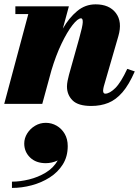

<svg xmlns="http://www.w3.org/2000/svg" viewBox="-20 -490 656 906"><path d="M94.4 187.2Q94.4 162 108.4 139.6Q122.4 117.2 145.6 103.4Q168.8 89.6 196 89.6Q223.6 89.6 247.2 103.2Q270.8 116.8 285.2 141.4Q299.6 166 299.6 199.2Q299.6 248.8 276.4 285.8Q253.2 322.8 214.6 347.4Q176 372 129.4 384.4Q82.8 396.8 36.4 396.8V367.2Q74.4 367.2 117 356.8Q159.6 346.4 196 324.4Q232.4 302.4 252.4 267.2Q238.8 273.6 224.2 276.8Q209.6 280 196.4 280Q149.6 280 122 253.2Q94.4 226.4 94.4 187.2ZM113.5 -423.5H52.5V-460H305L276.5 -355Q305.5 -405.5 343.8 -437.5Q382 -469.5 431 -469.5Q496 -469.5 527 -428.2Q558 -387 538.5 -319.5L470 -83Q469 -79 467.8 -73Q466.5 -67 466.5 -63Q466.5 -48 476.5 -48Q497 -48 523.8 -74.2Q550.5 -100.5 580.5 -165L616 -153Q588.5 -90 557.8 -54.5Q527 -19 491 -4.5Q455 10 410.5 10Q349 10 322.5 -16.2Q296 -42.5 296 -82Q296 -93.5 299 -109Q302 -124.5 305.5 -137L353.5 -308Q370 -366.5 370.5 -385Q371 -403.5 362.5 -403.5Q347 -403.5 322 -371.5Q297 -339.5 270.2 -283.8Q243.5 -228 222.5 -157.5L179.5 0H0Z"/></svg>

Font: Bodoni* 06pt Fatface
Style: Italic
Weight: 900
Italic angle: -13°
Version: Version 2.3